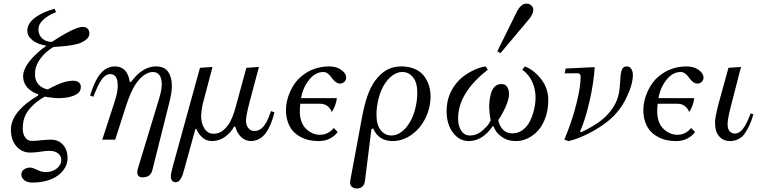

<svg xmlns="http://www.w3.org/2000/svg" viewBox="-20 -782 4263 1075"><path d="M41 -55.7Q41 -157.2 194.3 -248L193.4 -254.9Q180.7 -258.3 167.2 -265.6Q153.8 -272.9 140.1 -284.9Q126.5 -296.9 117.9 -315.4Q109.4 -334 109.4 -355.5Q109.4 -378.4 122.8 -404.5Q136.2 -430.7 157.2 -453.4Q178.2 -476.1 198 -493.4Q217.8 -510.7 236.3 -522.9L237.3 -526.9Q192.9 -533.2 162.8 -556.2Q132.8 -579.1 132.8 -610.8Q132.8 -630.4 143.6 -648.2Q154.3 -666 170.7 -679Q187 -691.9 208.3 -703.1Q229.5 -714.4 248.5 -721.2Q267.6 -728 286.1 -732.4L293.9 -713.9Q250.5 -697.3 222.9 -672.1Q195.3 -647 195.3 -617.7Q195.3 -585.9 216.3 -566.7Q237.3 -547.4 270.5 -547.4Q305.2 -570.8 350.1 -596.2Q413.1 -631.3 443.8 -631.3Q460.9 -631.3 470.7 -621.1Q480.5 -610.8 480.5 -593.8Q480.5 -573.2 459 -557.6Q437.5 -542 410.2 -535.2Q367.7 -523.9 279.3 -519Q234.4 -492.7 205.1 -452.4Q175.8 -412.1 175.8 -367.2Q175.8 -331.5 194.8 -309.8Q213.9 -288.1 247.1 -281.2Q274.9 -296.9 307.1 -310.5Q352.5 -330.1 388.7 -330.1Q411.6 -330.1 422.1 -319.8Q432.6 -309.6 432.6 -296.9Q432.6 -278.8 423.6 -266.8Q414.6 -254.9 390.6 -245.6Q357.4 -232.4 307.1 -232.4Q294.9 -232.4 269 -235.4Q243.2 -238.3 231.4 -241.2Q212.4 -231.9 186.5 -211.9Q147 -180.2 127.2 -146.5Q107.4 -112.8 107.4 -62.5Q107.4 -31.2 121.3 -12.2Q135.3 6.8 157.2 6.8Q186.5 6.8 213.9 2.9Q246.1 0 265.6 0Q308.1 0 333.3 29.3Q358.4 58.6 358.4 102.1Q358.4 159.2 304.7 200.2Q279.3 219.7 241 230Q202.6 240.2 163.1 240.2Q133.8 240.2 118.2 228.5Q99.6 214.4 99.6 196.3Q99.6 176.3 114.7 166.3Q129.9 156.2 147.5 156.2Q163.1 156.2 192.4 170.9Q213.9 181.6 235.4 181.6Q272.5 181.6 298.3 161.1Q323.2 141.6 323.2 112.8Q323.2 91.8 305.4 77.1Q287.6 62.5 255.9 62.5Q236.8 62.5 206.1 67.4Q178.2 72.3 149.4 72.3Q102.5 72.3 71.8 36.9Q41 1.5 41 -55.7Z M484.4 -247.1Q503.9 -309.1 523.9 -342.8Q563.5 -410.2 623 -410.2Q693.8 -410.2 706.5 -323.7L713.4 -322.8Q725.1 -338.9 739.3 -354Q792.5 -410.2 854.5 -410.2Q900.4 -410.2 921.4 -379.9Q942.4 -349.6 942.4 -300.8Q942.4 -265.6 929.7 -214.8L834 166.5Q829.1 189.5 815.4 200.2Q801.8 210.9 777.3 210.9Q762.2 210.9 755.4 202.9Q748.5 194.8 748.5 184.6Q748.5 172.4 752.4 160.6L871.1 -230.5Q885.7 -279.3 885.7 -308.1Q885.7 -378.9 835 -378.9Q811 -378.9 785.9 -360.8Q760.7 -342.8 739.3 -310.5Q711.4 -269 683.6 -182.6L625 0H552.7L619.1 -204.6Q639.2 -263.2 639.2 -298.3Q639.2 -327.1 633.8 -340.8Q630.4 -348.1 627.4 -352.8Q624.5 -357.4 616.7 -362.3Q608.9 -367.2 598.1 -367.2Q566.9 -367.2 542 -325.7Q523.4 -294.9 502.9 -240.2Z M936.5 204.1Q936.5 189 948.7 145.5L1099.6 -402.3L1169.9 -407.2L1117.2 -208Q1112.3 -189.5 1109.1 -165.8Q1106 -142.1 1106 -133.8Q1106 -91.3 1124.8 -62.3Q1143.6 -33.2 1173.8 -33.2Q1201.2 -33.2 1220 -45.4Q1238.8 -57.6 1256.8 -81.1Q1269 -96.7 1281 -127Q1293 -157.2 1298.8 -180.2L1359.4 -402.3L1429.7 -407.2L1375.5 -203.1Q1357.4 -133.8 1357.4 -106.4Q1357.4 -82 1370.1 -65.4Q1382.8 -48.8 1403.3 -48.8Q1426.3 -48.8 1441.9 -61Q1457.5 -73.2 1470.2 -95.7Q1483.4 -118.2 1497.1 -159.7L1516.6 -153.8Q1499.5 -81.1 1469.2 -38.6Q1453.1 -15.6 1430.4 -3.9Q1407.7 7.8 1385.7 7.8Q1354.5 7.8 1330.8 -14.2Q1307.1 -36.1 1297.9 -71.8L1291 -73.7Q1273.4 -40 1240.2 -16.1Q1207 7.8 1167 7.8Q1134.3 7.8 1111.8 -13.4Q1089.4 -34.7 1079.1 -60.5H1074.2L1012.7 162.1Q1006.3 185.1 1002 198.5Q997.6 211.9 987.5 225.1Q977.5 238.3 964.8 238.3Q936.5 238.3 936.5 204.1Z M1581.1 -167Q1581.1 -216.8 1604.7 -269.5Q1628.4 -322.3 1666.5 -354Q1733.9 -410.2 1823.7 -410.2Q1863.3 -410.2 1890.6 -390.9Q1918 -371.6 1918 -346.7Q1918 -333 1907.5 -323.5Q1897 -314 1883.8 -314Q1859.4 -314 1835.4 -349.1Q1814.5 -378.9 1790 -378.9Q1733.4 -378.9 1692.4 -308.6Q1674.3 -278.3 1665.5 -232.4H1866.2Q1860.4 -189.5 1837.9 -154.3Q1831.1 -173.3 1814.5 -187.3Q1797.9 -201.2 1770.5 -201.2H1661.1Q1658.7 -182.6 1658.7 -157.2Q1658.7 -129.4 1666.3 -106.4Q1673.8 -83.5 1685.8 -69.1Q1697.8 -54.7 1713.1 -44.9Q1728.5 -35.2 1742.7 -31.2Q1756.8 -27.3 1770.5 -27.3Q1817.9 -27.3 1848.6 -65.4L1870.6 -43Q1855 -21 1827.9 -6.6Q1800.8 7.8 1764.6 7.8Q1737.3 7.8 1712.4 2.7Q1687.5 -2.4 1663.1 -15.4Q1638.7 -28.3 1620.8 -47.6Q1603 -66.9 1592 -97.7Q1581.1 -128.4 1581.1 -167Z M1940.4 242.7Q1940.4 233.4 1942.4 222.2L2006.8 -124.5Q2032.7 -265.1 2078.6 -328.1Q2107.9 -368.2 2143.3 -389.2Q2178.7 -410.2 2226.6 -410.2Q2270 -410.2 2303 -395.5Q2335.9 -380.9 2354.2 -356.4Q2372.6 -332 2381.6 -303.5Q2390.6 -274.9 2390.6 -243.2Q2390.6 -177.7 2361.8 -119.9Q2333 -62 2283.7 -27.1Q2234.4 7.8 2177.7 7.8Q2100.6 7.8 2069.3 -62.5L2059.6 -59.6L2023.9 226.6Q2019.5 273.4 1977.5 273.4Q1961.4 273.4 1950.9 264.4Q1940.4 255.4 1940.4 242.7ZM2087.9 -139.6Q2087.9 -82.5 2111.8 -53Q2135.7 -23.4 2171.9 -23.4Q2202.1 -23.4 2230 -45.2Q2257.8 -66.9 2278.3 -103.5Q2296.4 -136.7 2306.4 -179.4Q2316.4 -222.2 2316.4 -262.7Q2316.4 -319.8 2292.5 -349.4Q2268.6 -378.9 2232.4 -378.9Q2202.1 -378.9 2174.3 -357.2Q2146.5 -335.4 2126 -298.8Q2107.9 -265.6 2097.9 -222.9Q2087.9 -180.2 2087.9 -139.6Z M2764.6 -495.1 2873 -714.8Q2896.5 -761.7 2927.7 -761.7Q2944.3 -761.7 2955.1 -751.5Q2965.8 -741.2 2965.8 -727.1Q2965.8 -702.1 2938.5 -670.4L2782.2 -484.4ZM2480.5 -161.1Q2480.5 -260.3 2550.3 -333Q2576.2 -359.9 2619.1 -382.6Q2662.1 -405.3 2699.2 -410.2L2711.4 -391.6Q2544.9 -262.7 2544.9 -118.2Q2544.9 -77.1 2562.3 -50.3Q2579.6 -23.4 2612.3 -23.4Q2650.4 -23.4 2683.6 -53.2Q2702.6 -70.8 2711.2 -81.1Q2719.7 -91.3 2727.5 -108.4Q2725.1 -117.2 2721.9 -144Q2718.8 -170.9 2718.8 -179.7Q2718.8 -220.2 2728.5 -257.3Q2743.7 -311.5 2788.1 -311.5Q2810.1 -311.5 2820.1 -294.4Q2830.1 -277.3 2830.1 -255.9Q2830.1 -228.5 2813 -188.7Q2795.9 -148.9 2770 -109.4Q2775.9 -77.1 2796.1 -56.2Q2816.4 -35.2 2848.6 -35.2Q2881.8 -35.2 2908.2 -55.4Q2934.6 -75.7 2949.2 -107.7Q2963.9 -139.6 2971.2 -173.1Q2978.5 -206.5 2978.5 -237.8Q2978.5 -282.2 2960.2 -323.2Q2941.9 -364.3 2904.3 -391.6L2918.9 -410.2Q2971.2 -389.6 3010.5 -338.1Q3049.8 -286.6 3049.8 -222.2Q3049.8 -169.4 3034.4 -125Q3019 -80.6 2993.4 -52Q2967.8 -23.4 2935.5 -7.8Q2903.3 7.8 2869.1 7.8Q2820.8 7.8 2787.1 -17.3Q2753.4 -42.5 2744.1 -73.2L2738.3 -75.2Q2681.6 7.8 2604 7.8Q2551.8 7.8 2516.1 -39.3Q2480.5 -86.4 2480.5 -161.1Z M3139.6 0Q3183.1 -104 3207 -199.7Q3231 -295.4 3231 -352.1Q3231 -372.1 3211.4 -372.1Q3165.5 -372.1 3141.6 -371.1L3147 -398.4L3309.6 -406.2Q3305.2 -321.8 3281 -216.1Q3256.8 -110.4 3228 -46.4L3233.4 -41.5Q3268.6 -57.1 3306.2 -80.3Q3343.8 -103.5 3370.1 -128.9Q3429.7 -187 3444.3 -255.9Q3450.7 -285.6 3453.1 -337.9Q3454.6 -373.5 3461.9 -391.8Q3469.2 -410.2 3488.8 -410.2Q3505.9 -410.2 3514.6 -396.2Q3523.4 -382.3 3523.4 -362.3Q3523.4 -309.1 3486.3 -232.7Q3449.2 -156.2 3383.8 -103.5Q3335.4 -64.9 3274.4 -34.2Q3213.4 -3.4 3164.1 7.8Z M3582 -167Q3582 -216.8 3605.7 -269.5Q3629.4 -322.3 3667.5 -354Q3734.9 -410.2 3824.7 -410.2Q3864.3 -410.2 3891.6 -390.9Q3918.9 -371.6 3918.9 -346.7Q3918.9 -333 3908.4 -323.5Q3897.9 -314 3884.8 -314Q3860.4 -314 3836.4 -349.1Q3815.4 -378.9 3791 -378.9Q3734.4 -378.9 3693.4 -308.6Q3675.3 -278.3 3666.5 -232.4H3867.2Q3861.3 -189.5 3838.9 -154.3Q3832 -173.3 3815.4 -187.3Q3798.8 -201.2 3771.5 -201.2H3662.1Q3659.7 -182.6 3659.7 -157.2Q3659.7 -129.4 3667.2 -106.4Q3674.8 -83.5 3686.8 -69.1Q3698.7 -54.7 3714.1 -44.9Q3729.5 -35.2 3743.7 -31.2Q3757.8 -27.3 3771.5 -27.3Q3818.8 -27.3 3849.6 -65.4L3871.6 -43Q3856 -21 3828.9 -6.6Q3801.8 7.8 3765.6 7.8Q3738.3 7.8 3713.4 2.7Q3688.5 -2.4 3664.1 -15.4Q3639.6 -28.3 3621.8 -47.6Q3604 -66.9 3593 -97.7Q3582 -128.4 3582 -167Z M3983.4 -97.7Q3983.4 -124 4003.4 -202.1L4058.6 -402.3L4128.9 -407.2L4071.8 -186Q4053.7 -115.2 4053.7 -85Q4053.7 -61 4064.9 -47.6Q4076.2 -34.2 4094.7 -34.2Q4123.5 -34.2 4147.9 -72.3Q4165.5 -100.1 4182.6 -147L4198.2 -142.1Q4178.7 -73.2 4146.5 -29.8Q4133.8 -12.7 4112.8 -2.4Q4091.8 7.8 4068.4 7.8Q4028.8 7.8 4006.8 -18.6Q3983.4 -43.5 3983.4 -97.7Z"/></svg>

Font: Theano Modern
Style: Regular
Weight: 400
Designer: Alexey Kryukov
Version: Version 2.00